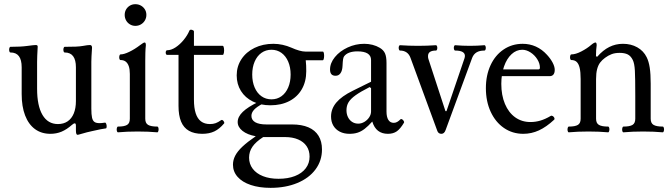

<svg xmlns="http://www.w3.org/2000/svg" viewBox="-20 -637 3255 930"><path d="M347.7 -5.9V-27.8Q347.7 -39.6 342.3 -39.6Q336.9 -39.6 328.6 -32.2Q303.2 -9.8 278.3 0.7Q253.4 11.2 224.1 11.2Q180.7 11.2 149.4 -11.7Q118.2 -34.7 101.6 -77.9Q85 -121.1 85 -181.2V-311Q85 -347.2 71.5 -365Q58.1 -382.8 30.8 -382.8Q26.4 -382.8 24.9 -389.6Q23.4 -396.5 25.1 -403.3Q26.9 -410.2 30.8 -410.2Q81.5 -410.2 112.8 -414.6Q144.5 -418.9 153.3 -418.9Q158.2 -418.9 160.4 -417Q162.6 -415 162.6 -411.1Q159.7 -360.8 159.7 -337.9V-207Q159.7 -124.5 185.8 -80.3Q211.9 -36.1 260.7 -36.1Q288.1 -36.1 307.6 -49.3Q327.1 -62.5 337.4 -87.6Q347.7 -112.8 347.7 -147.5V-311Q347.7 -382.8 293.5 -382.8Q289.1 -382.8 287.6 -389.6Q286.1 -396.5 287.8 -403.3Q289.6 -410.2 293.5 -410.2Q325.7 -410.2 346.9 -411.1Q368.2 -412.1 381.8 -414.6Q394.5 -417 402.6 -418Q410.6 -418.9 416 -418.9Q420.9 -418.9 423.3 -415.5Q425.8 -412.1 425.8 -405.8Q422.4 -356.4 422.4 -337.9V-110.8Q422.4 -82 425.8 -67.1Q429.2 -52.2 437.5 -46.4Q445.8 -40.5 462.4 -40.5Q472.2 -40.5 487.8 -43Q492.2 -43.9 494.6 -37.1Q497.1 -30.3 496.6 -22.7Q496.1 -15.1 492.7 -15.1Q484.9 -14.2 467.8 -11Q450.7 -7.8 426.3 -2L400.9 3.9Q373.5 11.2 360.8 15.1Q358.4 15.6 355.5 16.1Q351.6 16.1 349.6 10.7Q347.7 5.4 347.7 -5.9Z M551.8 -23.9Q582 -23.9 595.5 -32Q608.9 -40 608.9 -62V-278.8Q608.9 -301.3 603.8 -316.2Q598.6 -331.1 588.9 -338.6Q579.1 -346.2 564 -346.2Q559.6 -346.2 558.1 -353Q556.6 -359.9 558.3 -366.7Q560.1 -373.5 564 -373.5Q580.6 -373.5 606.4 -386Q632.3 -398.4 659.2 -418.9Q667.5 -425.3 672.6 -428.2Q677.7 -431.2 680.7 -431.2Q683.6 -431.2 685.1 -427.7Q686.5 -424.3 686.5 -417.5Q684.6 -400.9 684.1 -380.9Q683.6 -360.8 683.6 -342.3V-62Q683.6 -40 697.5 -32Q711.4 -23.9 741.7 -23.9Q746.1 -23.9 747.6 -16.8Q749 -9.8 747.3 -2.9Q745.6 3.9 741.7 3.9Q699.2 0 647 0Q594.2 0 551.8 3.9Q547.4 3.9 545.9 -3.2Q544.4 -10.3 546.1 -17.1Q547.9 -23.9 551.8 -23.9ZM584 -564.9Q584 -579.6 590.8 -591.3Q597.7 -603 609.4 -609.9Q621.1 -616.7 635.7 -616.7Q650.4 -616.7 662.6 -609.9Q674.8 -603 681.9 -591.3Q689 -579.6 689 -564.9Q689 -550.3 681.9 -538.1Q674.8 -525.9 662.6 -518.8Q650.4 -511.7 635.7 -511.7Q621.6 -511.7 609.6 -518.8Q597.7 -525.9 590.8 -538.1Q584 -550.3 584 -564.9Z M844.7 -123.5V-371.1H789.6Q785.2 -371.1 783.4 -376.7Q781.7 -382.3 783.4 -387.9Q785.2 -393.6 789.6 -393.6Q809.1 -393.6 830.6 -407.7Q852.1 -421.9 870.1 -444.1Q888.2 -466.3 897.5 -488.8Q898.9 -492.2 902.6 -492.9Q906.2 -493.7 910.6 -492.2Q915 -490.7 917.2 -489Q919.4 -487.3 919.4 -483.9V-415H1058.6Q1063 -415 1064.7 -404.1Q1066.4 -393.1 1064.7 -382.1Q1063 -371.1 1058.6 -371.1H919.4V-154.8Q919.4 -114.3 928 -88.1Q936.5 -62 953.6 -49.1Q970.7 -36.1 997.1 -36.1Q1012.2 -36.1 1024.2 -40.3Q1036.1 -44.4 1051.3 -55.2Q1054.7 -57.6 1058.8 -54.7Q1063 -51.8 1065.2 -46.6Q1067.4 -41.5 1065.9 -39.6Q1043.5 -12.7 1018.6 -0.7Q993.7 11.2 960 11.2Q920.9 11.2 895.3 -3.4Q869.6 -18.1 857.2 -47.9Q844.7 -77.6 844.7 -123.5Z M1108.4 160.6Q1108.4 138.2 1119.4 116.9Q1130.4 95.7 1154.5 73Q1178.7 50.3 1218.8 22.9Q1178.2 15.6 1154.8 -2.9Q1131.3 -21.5 1131.3 -45.9Q1131.3 -71.3 1156 -95.2Q1180.7 -119.1 1231.9 -143.6L1253.4 -135.3Q1223.6 -119.6 1210.7 -105.5Q1197.8 -91.3 1197.8 -75.7Q1197.8 -55.7 1216.3 -44.9Q1234.9 -34.2 1270.5 -34.2H1394.5Q1441.4 -34.2 1473.9 -20.3Q1506.3 -6.3 1522.9 20.8Q1539.6 47.9 1539.6 86.9Q1539.6 141.6 1508.1 183.8Q1476.6 226.1 1419.9 249.5Q1363.3 272.9 1290.5 272.9Q1235.8 272.9 1194.6 259Q1153.3 245.1 1130.9 219.7Q1108.4 194.3 1108.4 160.6ZM1479.5 121.6Q1479.5 92.3 1465.1 71Q1450.7 49.8 1423.8 38.3Q1397 26.9 1360.4 26.9H1254.9Q1219.2 49.8 1202.9 73.5Q1186.5 97.2 1186.5 126.5Q1186.5 157.2 1204.1 180.4Q1221.7 203.6 1253.9 216.3Q1286.1 229 1329.1 229Q1374.5 229 1408.4 215.8Q1442.4 202.6 1460.9 178.2Q1479.5 153.8 1479.5 121.6ZM1126.5 -272Q1126.5 -315.4 1149.4 -350.3Q1172.4 -385.3 1212.9 -405Q1253.4 -424.8 1304.2 -424.8Q1326.7 -424.8 1348.9 -419.9Q1371.1 -415 1391.1 -406.2Q1411.6 -397 1429 -392.1Q1446.3 -387.2 1458.5 -387.2H1543.5Q1547.9 -387.2 1549.3 -376.7Q1550.8 -366.2 1549.1 -355.7Q1547.4 -345.2 1543.5 -345.2H1460.9Q1462.4 -332.5 1462.9 -319.3Q1463.4 -306.2 1463.4 -292Q1463.4 -242.2 1441.9 -204.8Q1420.4 -167.5 1381.1 -147.2Q1341.8 -127 1289.6 -127Q1241.7 -127 1204.6 -145.3Q1167.5 -163.6 1147 -196.5Q1126.5 -229.5 1126.5 -272ZM1387.7 -275.9Q1387.7 -311 1376 -338.4Q1364.3 -365.7 1343.3 -380.9Q1322.3 -396 1294.9 -396Q1267.6 -396 1246.3 -380.9Q1225.1 -365.7 1213.4 -338.4Q1201.7 -311 1201.7 -275.9Q1201.7 -240.7 1213.4 -213.4Q1225.1 -186 1246.3 -170.9Q1267.6 -155.8 1294.9 -155.8Q1322.3 -155.8 1343.3 -170.9Q1364.3 -186 1376 -213.4Q1387.7 -240.7 1387.7 -275.9Z M1583.5 -72.8Q1583.5 -109.9 1609.1 -140.4Q1634.8 -170.9 1688.5 -197.3L1777.3 -241.2V-346.2Q1777.3 -367.2 1760.7 -377.7Q1744.1 -388.2 1711.4 -388.2Q1688.5 -388.2 1671.9 -382.1Q1655.3 -376 1646.5 -363.8Q1643.6 -359.9 1641.8 -349.9Q1640.1 -339.8 1639.2 -318.4Q1638.2 -294.9 1629.4 -282.5Q1620.6 -270 1605.5 -270Q1591.8 -270 1585.2 -277.6Q1578.6 -285.2 1578.6 -300.3Q1578.6 -331.5 1602.1 -360.4Q1625.5 -389.2 1663.8 -407Q1702.1 -424.8 1744.1 -424.8Q1765.1 -424.8 1784.4 -419.9Q1803.7 -415 1819.8 -405.3Q1837.9 -394.5 1845 -378.2Q1852.1 -361.8 1852.1 -332.5V-97.2Q1852.1 -70.3 1861.1 -56.2Q1870.1 -42 1887.2 -42Q1895.5 -42 1903.3 -46.1Q1911.1 -50.3 1919.9 -59.1Q1922.9 -62 1927.7 -59.1Q1932.6 -56.2 1935.5 -51Q1938.5 -45.9 1937 -43Q1919.4 -13.2 1902.1 -1Q1884.8 11.2 1858.9 11.2Q1830.1 11.2 1811 -3.7Q1792 -18.6 1783.2 -48.3Q1763.2 -25.9 1746.3 -12.9Q1729.5 0 1712.2 5.6Q1694.8 11.2 1672.9 11.2Q1646 11.2 1625.7 0.7Q1605.5 -9.8 1594.5 -28.6Q1583.5 -47.4 1583.5 -72.8ZM1777.3 -97.2V-210L1770.5 -215.3Q1725.6 -192.4 1701.9 -175.3Q1678.2 -158.2 1668.2 -141.6Q1658.2 -125 1658.2 -103Q1658.2 -84.5 1665.5 -69.6Q1672.9 -54.7 1685.8 -46.4Q1698.7 -38.1 1715.3 -38.1Q1730.5 -38.1 1744.9 -46.6Q1759.3 -55.2 1768.3 -68.8Q1777.3 -82.5 1777.3 -97.2Z M2098.6 -2 1968.3 -356.9Q1961.9 -374.5 1949 -383.3Q1936 -392.1 1918 -392.1Q1913.6 -392.1 1911.9 -398.7Q1910.2 -405.3 1911.9 -411.6Q1913.6 -418 1918 -418Q1961.4 -415 2004.9 -415Q2048.3 -415 2091.3 -418Q2095.7 -418 2097.4 -411.4Q2099.1 -404.8 2097.4 -398.4Q2095.7 -392.1 2091.3 -392.1Q2072.3 -392.1 2062.7 -385.5Q2053.2 -378.9 2053.2 -365.2Q2053.2 -356.4 2055.2 -351.1L2137.7 -98.6H2142.6L2230 -355Q2231.9 -361.8 2231.9 -366.2Q2231.9 -378.9 2220.2 -385.5Q2208.5 -392.1 2185.1 -392.1Q2180.7 -392.1 2179 -398.7Q2177.2 -405.3 2179 -411.6Q2180.7 -418 2185.1 -418Q2220.2 -415 2255.9 -415Q2291 -415 2326.2 -418Q2330.6 -418 2332.3 -411.4Q2334 -404.8 2332.3 -398.4Q2330.6 -392.1 2326.2 -392.1Q2302.7 -392.1 2288.3 -383.3Q2273.9 -374.5 2267.1 -356.9L2138.7 -7.8Q2135.3 2 2130.1 6.6Q2125 11.2 2118.2 11.2Q2104 11.2 2098.6 -2Z M2333.5 -210Q2333.5 -272.5 2356.2 -321.3Q2378.9 -370.1 2419.7 -397.5Q2460.4 -424.8 2511.7 -424.8Q2545.9 -424.8 2575.7 -411.4Q2605.5 -397.9 2629.4 -371.6Q2647 -352.5 2657 -333.3Q2667 -314 2667 -298.8Q2667 -283.7 2660.6 -275.9Q2654.3 -268.1 2642.1 -268.1H2379.9V-300.8H2587.9Q2595.2 -300.8 2595.2 -309.1Q2595.2 -329.6 2582.5 -349.9Q2569.8 -370.1 2549.8 -383.1Q2529.8 -396 2509.8 -396Q2481 -396 2457.8 -374.5Q2434.6 -353 2421.4 -315.2Q2408.2 -277.3 2408.2 -230.5Q2408.2 -175.8 2425.8 -133.8Q2443.4 -91.8 2475.3 -68.8Q2507.3 -45.9 2549.3 -45.9Q2574.2 -45.9 2597.9 -53Q2621.6 -60.1 2647 -75.2Q2651.4 -78.1 2657 -75Q2662.6 -71.8 2665 -66.2Q2667.5 -60.5 2664.1 -57.1Q2626.5 -22 2590.3 -5.4Q2554.2 11.2 2514.6 11.2Q2462.4 11.2 2421.1 -17.1Q2379.9 -45.4 2356.7 -95.7Q2333.5 -146 2333.5 -210Z M2747.6 -346.2Q2743.2 -346.2 2741.7 -353Q2740.2 -359.9 2741.9 -366.7Q2743.7 -373.5 2747.6 -373.5Q2768.1 -373.5 2795.9 -387.9Q2823.7 -402.3 2842.8 -418.9L2844.7 -420.4Q2851.1 -425.8 2856.2 -428.5Q2861.3 -431.2 2864.3 -431.2Q2867.2 -431.2 2868.7 -427.7Q2870.1 -424.3 2870.1 -417.5Q2868.7 -406.7 2867.7 -394.5Q2866.7 -382.3 2866.7 -364.3L2873 -362.3Q2900.4 -394 2931.2 -409.4Q2961.9 -424.8 2997.6 -424.8Q3036.6 -424.8 3066.9 -407.7Q3097.2 -390.6 3112.3 -359.9Q3122.6 -339.4 3127.2 -308.8Q3131.8 -278.3 3131.8 -231.9V-81.5H3057.1V-172.9Q3057.1 -259.8 3055.2 -294.9Q3053.2 -330.1 3044.9 -346.7Q3035.2 -366.2 3020.3 -373.5Q3005.4 -380.9 2981.4 -380.9Q2958.5 -380.9 2942.1 -374.5Q2925.8 -368.2 2910.6 -356.9Q2896 -346.2 2886.7 -333.7Q2877.4 -321.3 2872.3 -302Q2867.2 -282.7 2867.2 -253.9V-81.5H2792.5V-254.4Q2792.5 -288.6 2787.6 -308.6Q2782.7 -328.6 2772.9 -337.4Q2763.2 -346.2 2747.6 -346.2ZM2735.4 -23.9Q2765.6 -23.9 2779.1 -32Q2792.5 -40 2792.5 -62V-98.1H2867.2V-62Q2867.2 -40 2881.1 -32Q2895 -23.9 2925.3 -23.9Q2929.7 -23.9 2931.2 -16.8Q2932.6 -9.8 2930.9 -2.9Q2929.2 3.9 2925.3 3.9Q2882.8 0 2830.6 0Q2777.8 0 2735.4 3.9Q2731 3.9 2729.5 -3.2Q2728 -10.3 2729.7 -17.1Q2731.4 -23.9 2735.4 -23.9ZM3000 -23.9Q3030.3 -23.9 3043.7 -32Q3057.1 -40 3057.1 -62V-98.1H3131.8V-62Q3131.8 -40 3145.8 -32Q3159.7 -23.9 3189.9 -23.9Q3194.3 -23.9 3195.8 -16.8Q3197.3 -9.8 3195.6 -2.9Q3193.8 3.9 3189.9 3.9Q3147.5 0 3095.2 0Q3042.5 0 3000 3.9Q2995.6 3.9 2994.1 -3.2Q2992.7 -10.3 2994.4 -17.1Q2996.1 -23.9 3000 -23.9Z"/></svg>

Font: Junicode Two Beta VF
Style: Regular
Weight: 400
Designer: Peter S. Baker
Foundry: Briery Creek Software
Version: Version 1.031 beta; ttfautohint (v1.8.1.43-b0c9)